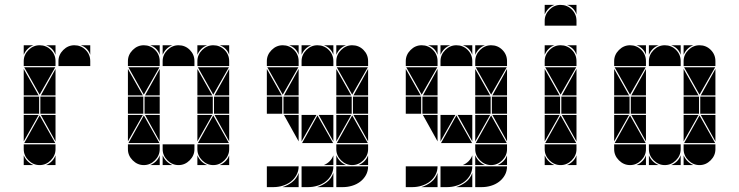

<svg xmlns="http://www.w3.org/2000/svg" viewBox="-20 -677 3022 785"><path d="M284 -492Q311 -492 330 -473Q349 -454 349 -427V-407H219V-427Q219 -453 238.5 -472.5Q258 -492 284 -492ZM142 -492Q169 -492 188 -473Q207 -454 207 -427V-407H77V-427Q77 -453 96.5 -472.5Q116 -492 142 -492ZM142 -2Q116 -2 96.5 -21.5Q77 -41 77 -67V-87H207V-67Q207 -41 187.5 -21.5Q168 -2 142 -2ZM79 -92 142 -205 206 -92ZM206 -402 142 -290 79 -402ZM140 -212H77V-282H140ZM207 -212H145V-282H207ZM77 -287V-395L138 -287ZM77 -207H138L77 -99ZM207 -287H147L207 -395ZM207 -207V-99L147 -207ZM77 -42Q89 -14 117 -2H77ZM77 -492H117Q103 -487 93 -477Q83 -467 77 -453ZM168 -2Q182 -8 192 -18Q202 -28 207 -42V-2ZM349 -492V-453Q339 -482 310 -492ZM207 -492V-453Q197 -482 168 -492Z M710 -492Q737 -492 756 -473Q775 -454 775 -427V-407H645V-427Q645 -453 664.5 -472.5Q684 -492 710 -492ZM568 -492Q595 -492 614 -473Q633 -454 633 -427V-407H503V-427Q503 -453 522.5 -472.5Q542 -492 568 -492ZM852 -492Q879 -492 898 -473Q917 -454 917 -427V-407H787V-427Q787 -453 806.5 -472.5Q826 -492 852 -492ZM852 -2Q826 -2 806.5 -21.5Q787 -41 787 -67V-87H917V-67Q917 -41 897.5 -21.5Q878 -2 852 -2ZM568 -2Q542 -2 522.5 -21.5Q503 -41 503 -67V-87H633V-67Q633 -41 613.5 -21.5Q594 -2 568 -2ZM710 -2Q684 -2 664.5 -21.5Q645 -41 645 -67V-87H775V-67Q775 -41 755.5 -21.5Q736 -2 710 -2ZM789 -92 852 -205 916 -92ZM505 -92 568 -205 632 -92ZM632 -402 568 -290 505 -402ZM916 -402 852 -290 789 -402ZM850 -212H787V-282H850ZM566 -212H503V-282H566ZM917 -212H855V-282H917ZM633 -212H571V-282H633ZM503 -287V-395L564 -287ZM787 -287V-395L848 -287ZM787 -207H848L787 -99ZM503 -207H564L503 -99ZM633 -287H573L633 -395ZM917 -207V-99L857 -207ZM633 -207V-99L573 -207ZM917 -287H857L917 -395ZM645 -42Q657 -14 685 -2H645ZM787 -42Q799 -14 827 -2H787ZM787 -492H827Q813 -487 803 -477Q793 -467 787 -453ZM594 -2Q608 -8 618 -18Q628 -28 633 -42V-2ZM645 -492H685Q671 -487 661 -477Q651 -467 645 -453ZM878 -2Q892 -8 902 -18Q912 -28 917 -42V-2ZM917 -492V-453Q907 -482 878 -492ZM633 -492V-453Q623 -482 594 -492Z M1278 -492Q1305 -492 1324 -473Q1343 -454 1343 -427V-407H1213V-427Q1213 -453 1232.5 -472.5Q1252 -492 1278 -492ZM1136 -492Q1163 -492 1182 -473Q1201 -454 1201 -427V-407H1071V-427Q1071 -453 1090.5 -472.5Q1110 -492 1136 -492ZM1420 -492Q1447 -492 1466 -473Q1485 -454 1485 -427V-407H1355V-427Q1355 -453 1374.5 -472.5Q1394 -492 1420 -492ZM1355 3H1485Q1485 23 1476 39Q1467 55 1452.5 66Q1438 77 1419.5 82.5Q1401 88 1383 88H1355ZM1213 3H1343Q1343 23 1334 39Q1325 55 1310.5 66Q1296 77 1277.5 82.5Q1259 88 1241 88H1213ZM1071 3H1201Q1201 23 1192 39Q1183 55 1168.5 66Q1154 77 1135.5 82.5Q1117 88 1099 88H1071ZM1420 -2Q1394 -2 1374.5 -21.5Q1355 -41 1355 -67V-87H1485V-67Q1485 -41 1465.5 -21.5Q1446 -2 1420 -2ZM1215 -92 1278 -205 1342 -92ZM1357 -92 1420 -205 1484 -92ZM1342 -402H1215ZM1200 -402 1136 -290 1073 -402ZM1484 -402 1420 -290 1357 -402ZM1418 -212H1355V-282H1418ZM1134 -212H1071V-282H1134ZM1485 -212H1423V-282H1485ZM1201 -212H1139V-282H1201ZM1071 -287V-395L1132 -287ZM1355 -287V-395L1416 -287ZM1355 -207H1416L1355 -99ZM1213 -207H1274L1213 -99ZM1201 -287H1141L1201 -395ZM1343 -207V-99L1283 -207ZM1485 -207V-99L1425 -207ZM1201 -207V-99L1141 -207ZM1485 -287H1425L1485 -395ZM1277 88Q1299 81 1317 67Q1335 53 1343 30V88ZM1135 88Q1157 81 1175 67Q1193 53 1201 30V88ZM1355 -42Q1367 -14 1395 -2H1355ZM1355 -492H1395Q1381 -487 1371 -477Q1361 -467 1355 -453ZM1304 -2Q1318 -8 1328 -18Q1338 -28 1343 -42V-2ZM1213 -492H1253Q1239 -487 1229 -477Q1219 -467 1213 -453ZM1446 -2Q1460 -8 1470 -18Q1480 -28 1485 -42V-2ZM1343 -492V-453Q1333 -482 1304 -492ZM1201 -492V-453Q1191 -482 1162 -492Z M1846 -492Q1873 -492 1892 -473Q1911 -454 1911 -427V-407H1781V-427Q1781 -453 1800.5 -472.5Q1820 -492 1846 -492ZM1704 -492Q1731 -492 1750 -473Q1769 -454 1769 -427V-407H1639V-427Q1639 -453 1658.5 -472.5Q1678 -492 1704 -492ZM1988 -492Q2015 -492 2034 -473Q2053 -454 2053 -427V-407H1923V-427Q1923 -453 1942.5 -472.5Q1962 -492 1988 -492ZM1923 3H2053Q2053 23 2044 39Q2035 55 2020.5 66Q2006 77 1987.5 82.5Q1969 88 1951 88H1923ZM1781 3H1911Q1911 23 1902 39Q1893 55 1878.5 66Q1864 77 1845.5 82.5Q1827 88 1809 88H1781ZM1639 3H1769Q1769 23 1760 39Q1751 55 1736.5 66Q1722 77 1703.5 82.5Q1685 88 1667 88H1639ZM1988 -2Q1962 -2 1942.5 -21.5Q1923 -41 1923 -67V-87H2053V-67Q2053 -41 2033.5 -21.5Q2014 -2 1988 -2ZM1783 -92 1846 -205 1910 -92ZM1925 -92 1988 -205 2052 -92ZM1910 -402H1783ZM1768 -402 1704 -290 1641 -402ZM2052 -402 1988 -290 1925 -402ZM1986 -212H1923V-282H1986ZM1702 -212H1639V-282H1702ZM2053 -212H1991V-282H2053ZM1769 -212H1707V-282H1769ZM1639 -287V-395L1700 -287ZM1923 -287V-395L1984 -287ZM1923 -207H1984L1923 -99ZM1781 -207H1842L1781 -99ZM1769 -287H1709L1769 -395ZM1911 -207V-99L1851 -207ZM2053 -207V-99L1993 -207ZM1769 -207V-99L1709 -207ZM2053 -287H1993L2053 -395ZM1845 88Q1867 81 1885 67Q1903 53 1911 30V88ZM1703 88Q1725 81 1743 67Q1761 53 1769 30V88ZM1923 -42Q1935 -14 1963 -2H1923ZM1923 -492H1963Q1949 -487 1939 -477Q1929 -467 1923 -453ZM1872 -2Q1886 -8 1896 -18Q1906 -28 1911 -42V-2ZM1781 -492H1821Q1807 -487 1797 -477Q1787 -467 1781 -453ZM2014 -2Q2028 -8 2038 -18Q2048 -28 2053 -42V-2ZM1911 -492V-453Q1901 -482 1872 -492ZM1769 -492V-453Q1759 -482 1730 -492Z M2272 -492Q2299 -492 2318 -473Q2337 -454 2337 -427V-407H2207V-427Q2207 -453 2226.5 -472.5Q2246 -492 2272 -492ZM2272 -657Q2299 -657 2318 -638Q2337 -619 2337 -592V-572H2207V-592Q2207 -618 2226.5 -637.5Q2246 -657 2272 -657ZM2272 -2Q2246 -2 2226.5 -21.5Q2207 -41 2207 -67V-87H2337V-67Q2337 -41 2317.5 -21.5Q2298 -2 2272 -2ZM2209 -92 2272 -205 2336 -92ZM2336 -402 2272 -290 2209 -402ZM2270 -212H2207V-282H2270ZM2337 -212H2275V-282H2337ZM2207 -287V-395L2268 -287ZM2207 -207H2268L2207 -99ZM2337 -287H2277L2337 -395ZM2337 -207V-99L2277 -207ZM2207 -42Q2219 -14 2247 -2H2207ZM2207 -492H2247Q2233 -487 2223 -477Q2213 -467 2207 -453ZM2298 -2Q2312 -8 2322 -18Q2332 -28 2337 -42V-2ZM2207 -657H2247Q2233 -652 2223 -642Q2213 -632 2207 -618ZM2337 -492V-453Q2327 -482 2298 -492ZM2337 -657V-618Q2327 -647 2298 -657Z M2698 -492Q2725 -492 2744 -473Q2763 -454 2763 -427V-407H2633V-427Q2633 -453 2652.5 -472.5Q2672 -492 2698 -492ZM2556 -492Q2583 -492 2602 -473Q2621 -454 2621 -427V-407H2491V-427Q2491 -453 2510.5 -472.5Q2530 -492 2556 -492ZM2840 -492Q2867 -492 2886 -473Q2905 -454 2905 -427V-407H2775V-427Q2775 -453 2794.5 -472.5Q2814 -492 2840 -492ZM2840 -2Q2814 -2 2794.5 -21.5Q2775 -41 2775 -67V-87H2905V-67Q2905 -41 2885.5 -21.5Q2866 -2 2840 -2ZM2556 -2Q2530 -2 2510.5 -21.5Q2491 -41 2491 -67V-87H2621V-67Q2621 -41 2601.5 -21.5Q2582 -2 2556 -2ZM2698 -2Q2672 -2 2652.5 -21.5Q2633 -41 2633 -67V-87H2763V-67Q2763 -41 2743.5 -21.5Q2724 -2 2698 -2ZM2777 -92 2840 -205 2904 -92ZM2493 -92 2556 -205 2620 -92ZM2620 -402 2556 -290 2493 -402ZM2904 -402 2840 -290 2777 -402ZM2838 -212H2775V-282H2838ZM2554 -212H2491V-282H2554ZM2905 -212H2843V-282H2905ZM2621 -212H2559V-282H2621ZM2491 -287V-395L2552 -287ZM2775 -287V-395L2836 -287ZM2775 -207H2836L2775 -99ZM2491 -207H2552L2491 -99ZM2621 -287H2561L2621 -395ZM2905 -207V-99L2845 -207ZM2621 -207V-99L2561 -207ZM2905 -287H2845L2905 -395ZM2633 -42Q2645 -14 2673 -2H2633ZM2775 -42Q2787 -14 2815 -2H2775ZM2775 -492H2815Q2801 -487 2791 -477Q2781 -467 2775 -453ZM2724 -2Q2738 -8 2748 -18Q2758 -28 2763 -42V-2ZM2582 -2Q2596 -8 2606 -18Q2616 -28 2621 -42V-2ZM2633 -492H2673Q2659 -487 2649 -477Q2639 -467 2633 -453ZM2763 -492V-453Q2753 -482 2724 -492ZM2621 -492V-453Q2611 -482 2582 -492Z"/></svg>

Font: CAT DyFa
Style: Regular
Weight: 400
Designer: Peter Wiegel
Foundry: Peter Wiegel
Version: Version 1.001; ttfautohint (v1.3)